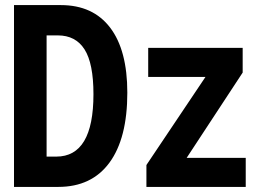

<svg xmlns="http://www.w3.org/2000/svg" viewBox="-20 -734 1040 754"><path d="M209 0Q340 0 410 -95.5Q480 -191 480 -370Q480 -537 412.5 -625.5Q345 -714 219 -714H35V0ZM163 -595H207Q277 -595 312 -540Q347 -485 347 -364Q347 -119 201 -119H163ZM945 0V-114H713L933 -449V-546H562V-432H787L555 -86V0Z"/></svg>

Font: Noto Sans Mono UI Condensed
Style: Bold
Weight: 700
Width: 3
Designer: Monotype Design team
Foundry: Monotype Imaging Inc.
Version: 1.000